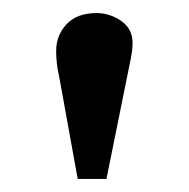

<svg xmlns="http://www.w3.org/2000/svg" viewBox="-20 -809 289 294"><path d="M99 -535 70 -695Q68 -703 67 -712.5Q66 -722 66 -731Q66 -755 82 -772Q98 -789 128 -789Q148 -789 165.5 -777Q183 -765 183 -743Q183 -731 179 -713L143 -535Z"/></svg>

Font: Literata SemiBold
Style: Regular
Weight: 600
Designer: Latin by Veronika Burian and Jose Scaglione. Greek by Irene Vlachou. Cyrillic by Vera Evstafieva.
Foundry: TypeTogether
Version: Version 3.103; ttfautohint (v1.8.4.7-5d5b);gftools[0.9.29]